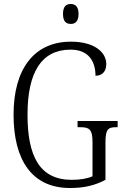

<svg xmlns="http://www.w3.org/2000/svg" viewBox="-20 -933 624 963"><path d="M335 -813C357 -813 374 -825 374 -863C374 -901 357 -913 335 -913C312 -913 296 -901 296 -863C296 -825 312 -813 335 -813ZM331 10C402 10 456 -3 509 -31V-219C509 -286 523 -295 563 -295H570V-326H369V-295H382C426 -295 444 -286 444 -221V-49C419 -37 380 -31 340 -31C179 -31 118 -149 118 -358C118 -572 189 -684 334 -684C427 -684 459 -622 459 -553C492 -553 513 -574 513 -612C513 -670 455 -724 336 -724C151 -724 48 -587 48 -358C48 -132 139 10 331 10Z"/></svg>

Font: Noto Serif Thai Condensed Light
Style: Regular
Weight: 300
Width: 3
Designer: Monotype Design Team
Foundry: Monotype Imaging Inc.
Version: Version 2.002